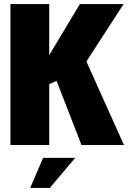

<svg xmlns="http://www.w3.org/2000/svg" viewBox="-20 -710 630 940"><path d="M257 -314 221 -298V0H31V-690H221V-440L371 -690H585L403 -409L587 0H379ZM191 63H348L224 210H128Z"/></svg>

Font: Decalotype Black
Style: Regular
Weight: 900
Designer: Alfredo Marco Pradil
Foundry: Alfredo Marco Pradil
Version: Version 1.0